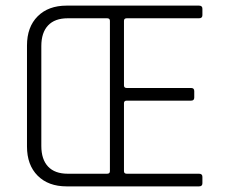

<svg xmlns="http://www.w3.org/2000/svg" viewBox="-20 -663 815 683"><path d="M76 -142V-501Q76 -567 114 -605Q152 -643 217 -643H688Q700 -643 700 -632V-609Q700 -598 688 -598H431Q421 -598 421 -589V-359Q421 -350 431 -350H660Q671 -350 671 -339V-316Q671 -305 660 -305H431Q421 -305 421 -296V-54Q421 -45 431 -45H688Q700 -45 700 -34V-11Q700 0 688 0H217Q152 0 114 -38Q76 -76 76 -142ZM221 -45H361Q371 -45 371 -54V-589Q371 -598 361 -598H221Q175 -598 151 -572.5Q127 -547 127 -499V-144Q127 -96 151 -70.5Q175 -45 221 -45Z"/></svg>

Font: Rajdhani
Style: Regular
Weight: 400
Designer: Satya Rajpurohit, Jyotish Sonowal
Foundry: Indian Type Foundry
Version: Version 1.201 February 1, 2022